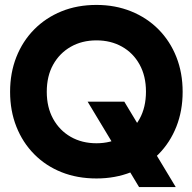

<svg xmlns="http://www.w3.org/2000/svg" viewBox="-20 -713 782 780"><path d="M545 47 336 -300H485L694 47ZM21 -340Q21 -417 46.5 -481.5Q72 -546 119 -593.5Q166 -641 230 -667Q294 -693 372 -693Q448 -693 512.5 -667Q577 -641 624 -593.5Q671 -546 696.5 -481.5Q722 -417 722 -340Q722 -263 696.5 -198.5Q671 -134 624 -86.5Q577 -39 512.5 -13.5Q448 12 372 12Q294 12 230 -13.5Q166 -39 119 -86.5Q72 -134 46.5 -198.5Q21 -263 21 -340ZM170 -340Q170 -277 196 -230Q222 -183 267.5 -157Q313 -131 372 -131Q430 -131 475.5 -157Q521 -183 547 -230Q573 -277 573 -341Q573 -404 547 -451Q521 -498 475.5 -523.5Q430 -549 372 -549Q313 -549 267.5 -523Q222 -497 196 -450.5Q170 -404 170 -340Z"/></svg>

Font: Gabarito
Style: Bold
Weight: 700
Designer: Leandro Assis / Alvaro Franca / Felipe Casaprima
Foundry: Naipe Foundry
Version: Version 1.000